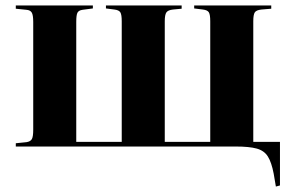

<svg xmlns="http://www.w3.org/2000/svg" viewBox="-20 -538 1073 705"><path d="M993 147 985 100Q977 58 963.5 36.5Q950 15 922.5 7.5Q895 0 846 0H38V-12L77 -16Q91 -18 96.5 -26.5Q102 -35 102 -62V-457Q102 -483 96.5 -492Q91 -501 77 -502L38 -506V-518H321V-507L283 -502Q269 -500 264.5 -491.5Q260 -483 260 -458V-17H427V-460Q427 -484 422 -492.5Q417 -501 400 -503L369 -507V-518H647V-506L615 -503Q597 -501 591 -492.5Q585 -484 585 -460V-17H752V-460Q752 -484 747 -492.5Q742 -501 725 -503L693 -507V-518H976V-506L940 -503Q921 -501 915.5 -492.5Q910 -484 910 -460V-17H1008V143Z"/></svg>

Font: Literata 72pt
Style: Bold
Weight: 700
Designer: Latin by Veronika Burian and Jose Scaglione. Greek by Irene Vlachou. Cyrillic by Vera Evstafieva.
Foundry: TypeTogether
Version: Version 3.002